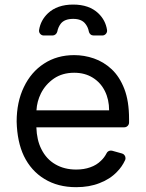

<svg xmlns="http://www.w3.org/2000/svg" viewBox="-20 -788 622 820"><path d="M169.7 -23.8Q112.9 -58.2 82 -121.8Q53.3 -182.2 51.1 -268.5Q51.1 -352.3 82 -416.2Q112.9 -480.8 168 -516.3Q223.4 -552.6 296.9 -552.6Q339.8 -552.6 381 -538.4Q422.6 -524.1 456.7 -492.5Q490.8 -460.6 511 -408.4Q531.2 -356.2 531.2 -279.8V-265.3Q531.2 -256.4 525.2 -250.4Q519.2 -244.3 510.7 -244.3H135.3Q137.1 -189.6 156.6 -151.3Q177.9 -108.3 216.3 -86.3Q254.6 -63.9 305.4 -63.9Q338.8 -63.9 365.4 -73.5Q392.4 -82.7 411.6 -101.9Q425.8 -115.1 435.4 -133.9Q437.9 -139.2 442.8 -142Q447.8 -144.9 453.5 -144.9Q457.4 -144.9 459.2 -144.2L501.1 -132.5Q507.8 -130.7 511.9 -125Q516 -119.3 516 -112.6Q516 -107.6 514.2 -104Q501.1 -75.6 479.8 -54.3Q450.3 -23.1 405.2 -6Q361.5 11.4 305.4 11.4Q226.9 11.4 169.7 -23.8ZM446 -316.8Q446 -362.9 427.9 -399.1Q409.8 -435.4 376.1 -456.3Q342.3 -477.3 296.9 -477.3Q246.8 -477.3 210.6 -452.8Q174 -427.6 154.5 -388.5Q137.8 -354.4 135.7 -316.8ZM224.8 -653.4Q228 -670.8 238.6 -685.7Q254.6 -707.4 292.6 -707.4Q328.8 -707.4 344.8 -686.1Q356.2 -671.5 359.4 -653.4Q360.8 -646 366.5 -641.2Q372.2 -636.4 380 -636.4H416.5Q426.1 -636.4 432.4 -643.6Q438.6 -650.9 437.1 -660.2Q430.8 -701.7 399.9 -731.2Q360.8 -768.5 292.6 -768.5Q224.4 -768.5 184.7 -731.2Q153.4 -701.3 147 -660.2Q146.7 -659.1 146.7 -656.6Q146.7 -648.4 152.7 -642.4Q158.7 -636.4 167.3 -636.4H204.2Q211.6 -636.4 217.3 -641.2Q223 -646 224.8 -653.4Z"/></svg>

Font: DeltaSans
Style: Regular
Weight: 400
Designer: Rasmus Andersson
Foundry: rsms
Version: Version 3.012